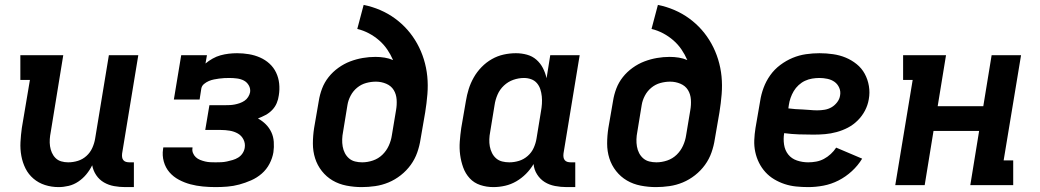

<svg xmlns="http://www.w3.org/2000/svg" viewBox="-20 -755 4240 783"><path d="M219 8Q190 8 163.5 -0.5Q137 -9 116.5 -26.5Q96 -44 84 -68Q72 -92 67 -119.5Q62 -147 63.5 -175.5Q65 -204 69 -233L102 -429H63V-530H238L187 -217Q184 -202 183 -187.5Q182 -173 184 -159Q186 -145 191.5 -132.5Q197 -120 206.5 -110.5Q216 -101 229.5 -97Q243 -93 258 -93Q278 -93 297.5 -99Q317 -105 332.5 -119Q348 -133 356.5 -152Q365 -171 368 -190L424 -530H544L478 -129Q477 -121 478 -114Q479 -107 483 -102Q487 -97 493.5 -95Q500 -93 508 -93H526V8H491Q468 8 445.5 4Q423 0 404 -11Q385 -22 372.5 -40.5Q360 -59 356 -81Q346 -61 332 -44Q318 -27 299.5 -14.5Q281 -2 260 3Q239 8 219 8Z M859 8Q833 8 807 5.5Q781 3 756.5 -3.5Q732 -10 709.5 -22Q687 -34 671 -52.5Q655 -71 648 -96Q641 -121 645 -147Q645 -149 645.5 -150.5Q646 -152 646 -154H765Q765 -153 765 -152.5Q765 -152 765 -151Q763 -141 767 -131Q771 -121 778.5 -114Q786 -107 796 -103Q806 -99 816.5 -96.5Q827 -94 837.5 -93.5Q848 -93 859 -93Q871 -93 882.5 -93.5Q894 -94 905.5 -96.5Q917 -99 929 -102.5Q941 -106 951.5 -112.5Q962 -119 969 -129.5Q976 -140 978 -152Q981 -170 973 -186Q965 -202 950 -210.5Q935 -219 917 -222Q899 -225 881 -225H817L834 -326H898Q908 -326 918 -326.5Q928 -327 938 -329Q948 -331 958 -334.5Q968 -338 977 -344Q986 -350 992 -359.5Q998 -369 1000 -379Q1002 -394 994.5 -407Q987 -420 974.5 -426.5Q962 -433 946.5 -435Q931 -437 916 -437Q905 -437 894.5 -436.5Q884 -436 873.5 -434.5Q863 -433 852.5 -431Q842 -429 831.5 -424.5Q821 -420 812 -412.5Q803 -405 801 -394L794 -349H689L719 -530H824L818 -496Q831 -507 847 -516Q863 -525 879.5 -529.5Q896 -534 913 -536Q930 -538 947 -538Q971 -538 995 -534Q1019 -530 1040.5 -520.5Q1062 -511 1079 -495.5Q1096 -480 1106 -459Q1116 -438 1118.5 -414Q1121 -390 1117 -366Q1115 -350 1108.5 -334.5Q1102 -319 1090 -306.5Q1078 -294 1063 -286Q1048 -278 1032 -272Q1050 -262 1064 -248Q1078 -234 1086.5 -216Q1095 -198 1096.5 -176.5Q1098 -155 1095 -134Q1091 -110 1079 -87Q1067 -64 1047.5 -47Q1028 -30 1004 -19.5Q980 -9 956 -2.5Q932 4 907.5 6Q883 8 859 8Z M1455 8Q1424 8 1393 2Q1362 -4 1336.5 -19Q1311 -34 1292.5 -57.5Q1274 -81 1265 -109.5Q1256 -138 1256 -169.5Q1256 -201 1261 -233L1280 -343Q1284 -369 1293.5 -394Q1303 -419 1320 -440.5Q1337 -462 1360 -478.5Q1383 -495 1408 -504.5Q1433 -514 1459 -518.5Q1485 -523 1511 -523Q1530 -523 1548.5 -520Q1567 -517 1583 -510Q1573 -533 1559 -553.5Q1545 -574 1526 -590.5Q1507 -607 1484.5 -619Q1462 -631 1437 -637L1463 -735Q1498 -728 1530.5 -714Q1563 -700 1591 -679.5Q1619 -659 1641.5 -633.5Q1664 -608 1681 -577.5Q1698 -547 1708.5 -513Q1719 -479 1722.5 -443.5Q1726 -408 1723 -371Q1720 -334 1714 -297L1695 -187Q1691 -160 1681.5 -133Q1672 -106 1655 -82.5Q1638 -59 1614.5 -40.5Q1591 -22 1564.5 -11Q1538 0 1510 4Q1482 8 1455 8ZM1457 -93Q1479 -93 1501 -100.5Q1523 -108 1539.5 -124Q1556 -140 1565.5 -161Q1575 -182 1578 -203L1595 -305Q1599 -327 1597.5 -349Q1596 -371 1585.5 -388Q1575 -405 1555 -413.5Q1535 -422 1513 -422Q1493 -422 1473 -416.5Q1453 -411 1436.5 -397.5Q1420 -384 1410 -365Q1400 -346 1397 -327L1379 -217Q1376 -202 1375.5 -187Q1375 -172 1377.5 -157.5Q1380 -143 1386.5 -130.5Q1393 -118 1403.5 -109Q1414 -100 1428 -96.5Q1442 -93 1457 -93Z M1992 8Q1964 8 1938.5 -0.5Q1913 -9 1895.5 -28Q1878 -47 1869 -72Q1860 -97 1856.5 -123.5Q1853 -150 1855 -177.5Q1857 -205 1861 -233L1880 -343Q1884 -368 1891.5 -392Q1899 -416 1912 -439Q1925 -462 1944 -481.5Q1963 -501 1986 -514Q2009 -527 2034 -532.5Q2059 -538 2084 -538Q2107 -538 2129 -532Q2151 -526 2167.5 -511.5Q2184 -497 2194 -477.5Q2204 -458 2209 -436L2224 -530H2344L2278 -129Q2277 -121 2278 -114Q2279 -107 2283 -102Q2287 -97 2293.5 -95Q2300 -93 2308 -93H2326V8H2291Q2267 8 2243.5 3.5Q2220 -1 2201.5 -12.5Q2183 -24 2170.5 -43.5Q2158 -63 2156 -86Q2143 -64 2125 -46Q2107 -28 2085.5 -15.5Q2064 -3 2040 2.5Q2016 8 1992 8ZM2057 -93Q2077 -93 2096.5 -99Q2116 -105 2132 -119Q2148 -133 2156.5 -152Q2165 -171 2168 -190L2186 -300Q2189 -316 2190 -331.5Q2191 -347 2189.5 -362Q2188 -377 2183.5 -391Q2179 -405 2169.5 -416Q2160 -427 2146 -432Q2132 -437 2117 -437Q2095 -437 2073.5 -429.5Q2052 -422 2035 -406Q2018 -390 2009 -369Q2000 -348 1997 -327L1979 -217Q1976 -202 1975.5 -187Q1975 -172 1977.5 -158Q1980 -144 1986.5 -131Q1993 -118 2003.5 -109Q2014 -100 2028 -96.5Q2042 -93 2057 -93Z M2655 8Q2624 8 2593 2Q2562 -4 2536.5 -19Q2511 -34 2492.5 -57.5Q2474 -81 2465 -109.5Q2456 -138 2456 -169.5Q2456 -201 2461 -233L2480 -343Q2484 -369 2493.5 -394Q2503 -419 2520 -440.5Q2537 -462 2560 -478.5Q2583 -495 2608 -504.5Q2633 -514 2659 -518.5Q2685 -523 2711 -523Q2730 -523 2748.5 -520Q2767 -517 2783 -510Q2773 -533 2759 -553.5Q2745 -574 2726 -590.5Q2707 -607 2684.5 -619Q2662 -631 2637 -637L2663 -735Q2698 -728 2730.5 -714Q2763 -700 2791 -679.5Q2819 -659 2841.5 -633.5Q2864 -608 2881 -577.5Q2898 -547 2908.5 -513Q2919 -479 2922.5 -443.5Q2926 -408 2923 -371Q2920 -334 2914 -297L2895 -187Q2891 -160 2881.5 -133Q2872 -106 2855 -82.5Q2838 -59 2814.5 -40.5Q2791 -22 2764.5 -11Q2738 0 2710 4Q2682 8 2655 8ZM2657 -93Q2679 -93 2701 -100.5Q2723 -108 2739.5 -124Q2756 -140 2765.5 -161Q2775 -182 2778 -203L2795 -305Q2799 -327 2797.5 -349Q2796 -371 2785.5 -388Q2775 -405 2755 -413.5Q2735 -422 2713 -422Q2693 -422 2673 -416.5Q2653 -411 2636.5 -397.5Q2620 -384 2610 -365Q2600 -346 2597 -327L2579 -217Q2576 -202 2575.5 -187Q2575 -172 2577.5 -157.5Q2580 -143 2586.5 -130.5Q2593 -118 2603.5 -109Q2614 -100 2628 -96.5Q2642 -93 2657 -93Z M3276 8Q3251 8 3226.5 5.5Q3202 3 3179.5 -4.5Q3157 -12 3137 -24Q3117 -36 3101.5 -53Q3086 -70 3075.5 -91Q3065 -112 3060 -135.5Q3055 -159 3056 -183.5Q3057 -208 3061 -233L3080 -343Q3084 -370 3094 -397Q3104 -424 3121 -448Q3138 -472 3162 -490Q3186 -508 3212.5 -519Q3239 -530 3267 -534Q3295 -538 3322 -538Q3350 -538 3377.5 -534Q3405 -530 3429 -520Q3453 -510 3473.5 -493.5Q3494 -477 3506.5 -454Q3519 -431 3523.5 -404Q3528 -377 3523 -350Q3519 -326 3507.5 -304Q3496 -282 3478 -264Q3460 -246 3438 -234.5Q3416 -223 3392 -216.5Q3368 -210 3345 -208Q3322 -206 3298 -206Q3268 -206 3238 -207Q3208 -208 3178 -212Q3174 -189 3177.5 -165.5Q3181 -142 3194.5 -125Q3208 -108 3230 -100.5Q3252 -93 3276 -93Q3292 -93 3308.5 -96Q3325 -99 3340 -107Q3355 -115 3368 -127Q3381 -139 3390 -153L3496 -108Q3479 -80 3454 -57Q3429 -34 3399.5 -19Q3370 -4 3338.5 2Q3307 8 3276 8ZM3313 -305Q3328 -305 3343 -307.5Q3358 -310 3371 -317.5Q3384 -325 3394 -338Q3404 -351 3406 -366Q3409 -382 3402.5 -397Q3396 -412 3383.5 -421Q3371 -430 3354.5 -433.5Q3338 -437 3322 -437Q3307 -437 3292 -434.5Q3277 -432 3263 -425.5Q3249 -419 3237 -408Q3225 -397 3217 -383.5Q3209 -370 3204 -355.5Q3199 -341 3197 -327L3195 -313Q3209 -311 3224 -310Q3239 -309 3254 -308.5Q3269 -308 3283.5 -306.5Q3298 -305 3313 -305Z M3631 0 3702 -429H3663V-530H3838L3804 -322H3990L4024 -530H4144L4073 -101H4112V0H3937L3973 -221H3787L3751 0Z"/></svg>

Font: Iosevka Curly Slab Extended
Style: Bold Italic
Weight: 700
Width: 7
Italic angle: -9°
Monospace: yes
Designer: Belleve Invis
Foundry: Belleve Invis
Version: Version 11.0.0; ttfautohint (v1.8.3)